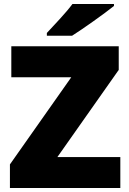

<svg xmlns="http://www.w3.org/2000/svg" viewBox="-20 -947 651 967"><path d="M554 -917V-927H345C312 -882 250 -818 216 -781V-767H343C397 -801 507 -879 554 -917ZM586 0V-156H269L578 -595V-714H37V-558H339L30 -119V0Z"/></svg>

Font: Noto Sans Malayalam Black
Style: Regular
Weight: 900
Designer: Jelle Bosma - Monotype Design Team
Foundry: Monotype Imaging Inc.
Version: Version 2.104